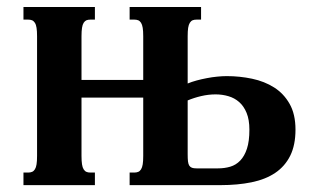

<svg xmlns="http://www.w3.org/2000/svg" viewBox="-20 -539 905 559"><path d="M640.1 -317.4Q677.7 -317.4 713.9 -309.8Q750 -302.2 778.1 -284.4Q806.2 -266.6 823.2 -236.6Q840.3 -206.5 840.3 -161.6Q840.3 -116.7 825 -85.7Q809.6 -54.7 781.2 -35.6Q752.9 -16.6 712.4 -8.3Q671.9 0 622.1 0H357.4V-36.6H371.1Q377.4 -36.6 382.3 -38.6Q387.2 -40.5 390.6 -45.9Q394 -51.3 395.5 -60.5Q397 -69.8 397 -85V-254.9H217.3V-85Q217.3 -69.8 218.8 -60.5Q220.2 -51.3 223.6 -45.9Q227.1 -40.5 231.7 -38.6Q236.3 -36.6 243.2 -36.6H256.3V0H48.3V-36.6H62Q68.4 -36.6 73.2 -38.6Q78.1 -40.5 81.5 -45.9Q85 -51.3 86.4 -60.5Q87.9 -69.8 87.9 -85V-433.6Q87.9 -448.7 86.4 -458Q85 -467.3 81.5 -472.7Q78.1 -478 73.2 -480Q68.4 -481.9 62 -481.9H48.3V-518.6H256.3V-481.9H243.2Q236.3 -481.9 231.7 -480Q227.1 -478 223.6 -472.7Q220.2 -467.3 218.8 -458Q217.3 -448.7 217.3 -433.6V-306.2H397V-433.6Q397 -448.7 395.5 -458Q394 -467.3 390.6 -472.7Q387.2 -478 382.3 -480Q377.4 -481.9 371.1 -481.9H357.4V-518.6H565.4V-481.9H552.2Q545.4 -481.9 540.8 -480Q536.1 -478 532.7 -472.7Q529.3 -467.3 527.8 -458Q526.4 -448.7 526.4 -433.6V-295.9Q538.1 -300.8 552.5 -304.7Q566.9 -308.6 582.3 -311.5Q597.7 -314.5 612.5 -315.9Q627.4 -317.4 640.1 -317.4ZM614.7 -48.8Q633.8 -48.8 650.4 -53.7Q667 -58.6 679.4 -71.5Q691.9 -84.5 699 -106.2Q706.1 -127.9 706.1 -161.6Q706.1 -190.4 698 -210.2Q689.9 -230 676.3 -241.9Q662.6 -253.9 644.8 -259Q627 -264.2 607.9 -264.2Q586.9 -264.2 565.9 -259.3Q544.9 -254.4 526.4 -246.6V-89.8Q526.4 -77.1 527.3 -69.1Q528.3 -61 531.2 -56.6Q534.2 -52.2 539.1 -50.5Q543.9 -48.8 552.2 -48.8Z"/></svg>

Font: Arian AMU Serif
Style: Bold
Weight: 700
Designer: Ruben Hakobyan (Tarumian)
Foundry: Ruben Hakobyan (Tarumian)
Version: Version 1.002